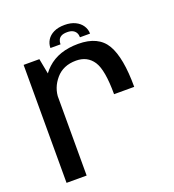

<svg xmlns="http://www.w3.org/2000/svg" viewBox="-129 -805 822 906"><g transform="rotate(-20 282.0 -352.0)"><path d="M404.5 -316.5H505.7Q505.7 -463.2 466.5 -530.5Q427.2 -597.7 326 -597.7Q228 -597.7 170.1 -544.2Q112.2 -490.7 112.2 -414.4L151.1 -386.2Q151.1 -440.5 188 -483.7Q224.8 -526.8 289.4 -526.8Q346.2 -526.8 375.4 -482.6Q404.5 -438.3 404.5 -316.5ZM50.7 0H151.6V-477.8L129.8 -592.4H50.7ZM296.5 -703.6Q263.9 -703.6 241.7 -692.8Q219.5 -682 208.1 -663.7Q196.8 -645.4 196.8 -623.9H247.4Q247.4 -636.4 251.9 -646.2Q256.4 -656 267 -661.7Q277.6 -667.3 296.5 -667.3Q313.3 -667.3 324 -661.8Q334.7 -656.2 340 -646.4Q345.2 -636.6 345.2 -623.9H395.8Q395.8 -645.4 383.8 -663.7Q371.8 -682 349.5 -692.8Q327.2 -703.6 296.5 -703.6Z"/></g></svg>

Font: Anybody Thin
Style: Regular
Weight: 100
Designer: Tyler Finck
Foundry: Etcetera Type Company
Version: Version 1.114;gftools[0.9.25]